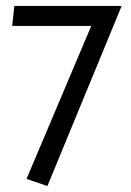

<svg xmlns="http://www.w3.org/2000/svg" viewBox="-20 -429 439 644"><path d="M28 -409H388L139 195L69 171L286 -342H21Z"/></svg>

Font: EauTest Medium
Style: Regular
Weight: 500
Designer: Christian Thalmann (Catharsis Fonts)
Version: Version 0.001;PS 000.001;hotconv 1.0.88;makeotf.lib2.5.64775